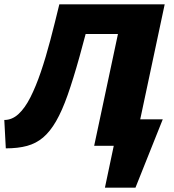

<svg xmlns="http://www.w3.org/2000/svg" viewBox="-30 -678 807 893"><path d="M565 0V-123H727L647 0ZM458 195 525 -123H727L600 195ZM-3 12 -10 -120Q26 -120 56 -147.5Q86 -175 111.5 -225.5Q137 -276 160 -343.5Q183 -411 204 -491Q225 -571 246 -658H404Q369 -519 340 -415Q311 -311 285 -237Q259 -163 231 -114.5Q203 -66 170.5 -38.5Q138 -11 96 0.5Q54 12 -3 12ZM408 0 548 -658H736L596 0ZM310 -520 327 -658H641L612 -520Z"/></svg>

Font: Ysabeau Infant Black
Style: Italic
Weight: 900
Italic angle: -12°
Designer: Christian Thalmann (Catharsis Fonts)
Version: Version 2.001;gftools[0.9.30]; featfreeze: ss01,ss02,lnum